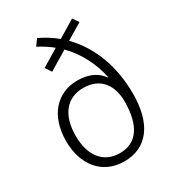

<svg xmlns="http://www.w3.org/2000/svg" viewBox="-185 -866 892 982"><g transform="rotate(-30 261.0 -375.0)"><path d="M187 -760 161 -724C191 -708 221 -689 245 -669L144 -608L168 -572L279 -639C341 -577 384 -493 402 -406L399 -405C372 -443 327 -469 256 -469C135 -469 52 -378 52 -228C52 -91 128 10 260 10C395 10 470 -92 470 -268C470 -431 418 -567 322 -666L416 -722L392 -757L290 -695C260 -720 225 -742 187 -760ZM263 -421C372 -421 413 -342 413 -256C413 -116 362 -38 261 -38C161 -38 108 -114 108 -227C108 -350 166 -421 263 -421Z"/></g></svg>

Font: Noto Sans SemiCondensed Light
Style: Regular
Weight: 300
Width: 4
Designer: Monotype Design Team
Foundry: Monotype Imaging Inc.
Version: Version 2.013